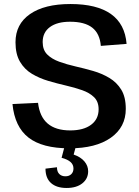

<svg xmlns="http://www.w3.org/2000/svg" viewBox="-20 -729 691 954"><path d="M325 8Q190 8 121.5 -45.5Q53 -99 42 -212L169 -218Q177 -149 217 -115Q257 -81 329 -81Q395 -81 432.5 -109Q470 -137 470 -186Q470 -224 447.5 -246Q425 -268 388 -281Q351 -294 307.5 -304Q264 -314 220 -327Q176 -340 139 -362Q102 -384 79.5 -422Q57 -460 57 -519Q57 -609 129 -659Q201 -709 330 -709Q461 -709 531 -659.5Q601 -610 609 -511L481 -501Q476 -562 438.5 -591.5Q401 -621 328 -621Q264 -621 228 -594.5Q192 -568 192 -520Q192 -481 214.5 -458.5Q237 -436 274 -422.5Q311 -409 355 -399Q399 -389 442.5 -376.5Q486 -364 523 -342Q560 -320 582.5 -283.5Q605 -247 605 -188Q605 -97 530.5 -44.5Q456 8 325 8ZM311 205Q261 205 233.5 180.5Q206 156 206 109L263 102Q263 124 274.5 135.5Q286 147 305 147Q323 147 334 136.5Q345 126 345 108Q345 89 330.5 76Q316 63 286 55L300 2H356L346 39Q381 51 399.5 73Q418 95 418 122Q418 159 389 182Q360 205 311 205Z"/></svg>

Font: Pathway Extreme 28pt SemiBold
Style: Regular
Weight: 600
Designer: Eduardo Rodriguez Tunni
Foundry: Eduardo Rodriguez Tunni
Version: Version 1.001;gftools[0.9.26]